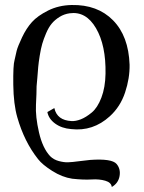

<svg xmlns="http://www.w3.org/2000/svg" viewBox="-20 -502 576 766"><path d="M497 -244Q498 -190 479 -133Q460 -76 418 -38Q351 23 264 13Q226 10 200 -9Q174 -28 169 -55L197 -71V-70Q208 -22 265 -19Q282 -18 302.5 -26Q323 -34 346 -53Q369 -72 384.5 -112.5Q400 -153 401 -208Q403 -321 363 -389.5Q323 -458 258 -449Q236 -446 217.5 -434.5Q199 -423 186.5 -408Q174 -393 164 -369.5Q154 -346 148.5 -327Q143 -308 138.5 -280Q134 -252 132.5 -235Q131 -218 129 -192Q127 -166 126 -158Q126 -131 123.5 -84Q121 -37 135.5 26Q150 89 180 121Q194 135 214.5 140.5Q235 146 251 145.5Q267 145 297 141Q327 137 340 136Q426 130 445 152Q462 172 457 200.5Q452 229 426 244Q424 226 400 219Q376 212 345 214Q314 216 268 211Q228 205 188.5 180Q149 155 132 133Q77 64 49 -34Q34 -86 33 -164Q32 -242 38 -262Q42 -282 46.5 -299.5Q51 -317 68 -353Q85 -389 107.5 -414Q130 -439 172 -460Q214 -481 266 -482Q369 -484 431 -421Q493 -358 497 -244Z"/></svg>

Font: GFS Artemisia
Style: Regular
Weight: 400
Designer: Takis Katsoulidis and George D. Matthiopoulos
Foundry: Takis Katsoulidis and George D. Matthiopoulos
Version: Version 1.0